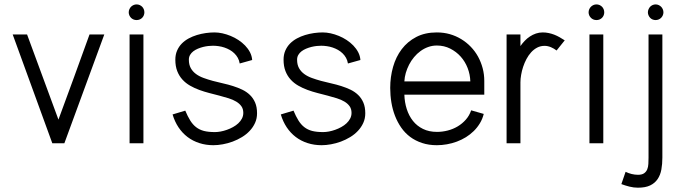

<svg xmlns="http://www.w3.org/2000/svg" viewBox="-20 -662 3109 887"><path d="M38.6 -502.9 221.7 0H277.3L461.9 -502.9H393.6Q358.4 -404.3 322.3 -306.2Q286.1 -208 250 -109.4L105 -502.9Z M642.6 -502.9H578.6V0H642.6ZM647 -605Q647 -612.3 644.3 -619.1Q641.6 -626 636.7 -630.9Q631.8 -635.7 625.2 -638.7Q618.7 -641.6 610.8 -641.6Q603.5 -641.6 596.9 -638.7Q590.3 -635.7 585.4 -630.9Q580.6 -626 577.6 -619.1Q574.7 -612.3 574.7 -605Q574.7 -597.7 577.6 -591.1Q580.6 -584.5 585.4 -579.6Q590.3 -574.7 596.9 -572Q603.5 -569.3 610.8 -569.3Q618.7 -569.3 625.2 -572Q631.8 -574.7 636.7 -579.6Q641.6 -584.5 644.3 -591.1Q647 -597.7 647 -605Z M1145 -384.8Q1143.6 -403.8 1134.8 -420.7Q1126 -437.5 1112.3 -451.7Q1098.6 -465.8 1081.5 -477.1Q1064.5 -488.3 1045.4 -496.1Q1026.4 -503.9 1007.3 -508.1Q988.3 -512.2 970.7 -512.2Q951.7 -512.2 930.7 -509.3Q909.7 -506.3 889.6 -500.2Q869.6 -494.1 851.6 -484.4Q833.5 -474.6 819.8 -460.7Q806.2 -446.8 798.1 -428.2Q790 -409.7 790 -386.2Q790 -356 798.8 -333.5Q807.6 -311 822.8 -294.4Q837.9 -277.8 857.9 -266.4Q877.9 -254.9 900.6 -246.6Q923.3 -238.3 947 -232.2Q970.7 -226.1 993.4 -220.2Q1016.1 -214.4 1036.1 -208Q1056.2 -201.7 1071.3 -192.6Q1086.4 -183.6 1095.2 -171.1Q1104 -158.7 1104 -140.6Q1104 -126.5 1097.7 -114.3Q1091.3 -102.1 1080.8 -92.3Q1070.3 -82.5 1056.6 -75Q1043 -67.4 1028.3 -62.3Q1013.7 -57.1 999.3 -54.4Q984.9 -51.8 972.7 -51.8Q942.9 -51.8 922.1 -57.1Q901.4 -62.5 886 -74.5Q870.6 -86.4 858.9 -105.2Q847.2 -124 835.9 -150.9L777.3 -133.3Q787.1 -100.1 804.7 -73.7Q822.3 -47.4 846.4 -29.1Q870.6 -10.7 900.9 -1Q931.2 8.8 965.8 8.8Q986.3 8.8 1009.3 4.6Q1032.2 0.5 1054.7 -7.8Q1077.1 -16.1 1097.7 -28.6Q1118.2 -41 1133.5 -57.4Q1148.9 -73.7 1158.2 -94Q1167.5 -114.3 1167.5 -138.7Q1167.5 -167.5 1158.7 -188Q1149.9 -208.5 1134.8 -223.1Q1119.6 -237.8 1099.4 -247.6Q1079.1 -257.3 1056.6 -264.4Q1034.2 -271.5 1010 -276.9Q985.8 -282.2 963.4 -288.3Q940.9 -294.4 920.7 -301.8Q900.4 -309.1 885.3 -320.3Q870.1 -331.5 861.3 -347.4Q852.5 -363.3 852.5 -386.2Q852.5 -398.9 858.2 -408.4Q863.8 -418 873 -425Q882.3 -432.1 894 -437Q905.8 -441.9 918.2 -445.1Q930.7 -448.2 942.6 -449.5Q954.6 -450.7 963.9 -450.7Q976.6 -450.7 990.2 -448.7Q1003.9 -446.8 1016.8 -442.4Q1029.8 -438 1041.5 -431.4Q1053.2 -424.8 1062.7 -415.5Q1072.3 -406.2 1078.6 -394.8Q1085 -383.3 1087.4 -368.7Z M1645 -384.8Q1643.6 -403.8 1634.8 -420.7Q1626 -437.5 1612.3 -451.7Q1598.6 -465.8 1581.5 -477.1Q1564.5 -488.3 1545.4 -496.1Q1526.4 -503.9 1507.3 -508.1Q1488.3 -512.2 1470.7 -512.2Q1451.7 -512.2 1430.7 -509.3Q1409.7 -506.3 1389.6 -500.2Q1369.6 -494.1 1351.6 -484.4Q1333.5 -474.6 1319.8 -460.7Q1306.2 -446.8 1298.1 -428.2Q1290 -409.7 1290 -386.2Q1290 -356 1298.8 -333.5Q1307.6 -311 1322.8 -294.4Q1337.9 -277.8 1357.9 -266.4Q1377.9 -254.9 1400.6 -246.6Q1423.3 -238.3 1447 -232.2Q1470.7 -226.1 1493.4 -220.2Q1516.1 -214.4 1536.1 -208Q1556.2 -201.7 1571.3 -192.6Q1586.4 -183.6 1595.2 -171.1Q1604 -158.7 1604 -140.6Q1604 -126.5 1597.7 -114.3Q1591.3 -102.1 1580.8 -92.3Q1570.3 -82.5 1556.6 -75Q1543 -67.4 1528.3 -62.3Q1513.7 -57.1 1499.3 -54.4Q1484.9 -51.8 1472.7 -51.8Q1442.9 -51.8 1422.1 -57.1Q1401.4 -62.5 1386 -74.5Q1370.6 -86.4 1358.9 -105.2Q1347.2 -124 1335.9 -150.9L1277.3 -133.3Q1287.1 -100.1 1304.7 -73.7Q1322.3 -47.4 1346.4 -29.1Q1370.6 -10.7 1400.9 -1Q1431.2 8.8 1465.8 8.8Q1486.3 8.8 1509.3 4.6Q1532.2 0.5 1554.7 -7.8Q1577.1 -16.1 1597.7 -28.6Q1618.2 -41 1633.5 -57.4Q1648.9 -73.7 1658.2 -94Q1667.5 -114.3 1667.5 -138.7Q1667.5 -167.5 1658.7 -188Q1649.9 -208.5 1634.8 -223.1Q1619.6 -237.8 1599.4 -247.6Q1579.1 -257.3 1556.6 -264.4Q1534.2 -271.5 1510 -276.9Q1485.8 -282.2 1463.4 -288.3Q1440.9 -294.4 1420.7 -301.8Q1400.4 -309.1 1385.3 -320.3Q1370.1 -331.5 1361.3 -347.4Q1352.5 -363.3 1352.5 -386.2Q1352.5 -398.9 1358.2 -408.4Q1363.8 -418 1373 -425Q1382.3 -432.1 1394 -437Q1405.8 -441.9 1418.2 -445.1Q1430.7 -448.2 1442.6 -449.5Q1454.6 -450.7 1463.9 -450.7Q1476.6 -450.7 1490.2 -448.7Q1503.9 -446.8 1516.8 -442.4Q1529.8 -438 1541.5 -431.4Q1553.2 -424.8 1562.7 -415.5Q1572.3 -406.2 1578.6 -394.8Q1585 -383.3 1587.4 -368.7Z M2156.7 -152.3Q2148.4 -127.9 2132.1 -109.4Q2115.7 -90.8 2094.5 -78.1Q2073.2 -65.4 2048.6 -59.1Q2023.9 -52.7 1999 -52.7Q1961.9 -52.7 1934.1 -66.4Q1906.2 -80.1 1887.7 -103.5Q1869.1 -127 1859.1 -158.2Q1849.1 -189.5 1848.1 -224.6H2217.3V-288.1Q2217.3 -318.8 2209.7 -347.2Q2202.1 -375.5 2188.5 -400.4Q2174.8 -425.3 2155 -445.8Q2135.3 -466.3 2110.8 -481.2Q2086.4 -496.1 2058.1 -504.2Q2029.8 -512.2 1998 -512.2Q1943.4 -512.2 1903.1 -491.2Q1862.8 -470.2 1835.9 -434.8Q1809.1 -399.4 1795.9 -353Q1782.7 -306.6 1782.7 -255.9Q1782.7 -221.7 1788.1 -189Q1793.5 -156.2 1804.9 -126.7Q1816.4 -97.2 1833.7 -72.3Q1851.1 -47.4 1875 -29.5Q1898.9 -11.7 1929.7 -1.5Q1960.4 8.8 1998 8.8Q2021.5 8.8 2044.9 4.6Q2068.4 0.5 2090.6 -7.8Q2112.8 -16.1 2132.6 -28.3Q2152.3 -40.5 2168.7 -56.6Q2185.1 -72.8 2197 -92.5Q2209 -112.3 2214.8 -135.7ZM1848.1 -286.1Q1849.1 -305.7 1854.7 -325.2Q1860.4 -344.7 1869.9 -363.3Q1879.4 -381.8 1892.8 -397.9Q1906.2 -414.1 1922.6 -426Q1939 -438 1958 -444.8Q1977.1 -451.7 1998 -451.7Q2031.7 -451.7 2059.8 -437.5Q2087.9 -423.3 2108.4 -400.4Q2128.9 -377.4 2140.4 -347.7Q2151.9 -317.9 2152.8 -286.1Z M2588.9 -475.6Q2577.1 -483.4 2564.9 -490.2Q2552.7 -497.1 2540 -502Q2527.3 -506.8 2514.2 -509.5Q2501 -512.2 2487.3 -512.2Q2470.7 -512.2 2455.8 -507.1Q2440.9 -502 2428 -493.4Q2415 -484.9 2404.1 -473.4Q2393.1 -461.9 2384.3 -449.2V-502.9H2320.3V0H2384.3V-281.7Q2384.3 -297.4 2387.5 -315.9Q2390.6 -334.5 2396.7 -353Q2402.8 -371.6 2412.1 -389.2Q2421.4 -406.7 2433.8 -420.4Q2446.3 -434.1 2461.7 -442.1Q2477.1 -450.2 2496.1 -450.2Q2503.4 -450.2 2511 -448.5Q2518.6 -446.8 2525.6 -443.8Q2532.7 -440.9 2539.1 -437Q2545.4 -433.1 2551.3 -428.7Z M2767.1 -502.9H2703.1V0H2767.1ZM2771.5 -605Q2771.5 -612.3 2768.8 -619.1Q2766.1 -626 2761.2 -630.9Q2756.3 -635.7 2749.8 -638.7Q2743.2 -641.6 2735.4 -641.6Q2728 -641.6 2721.4 -638.7Q2714.8 -635.7 2710 -630.9Q2705.1 -626 2702.1 -619.1Q2699.2 -612.3 2699.2 -605Q2699.2 -597.7 2702.1 -591.1Q2705.1 -584.5 2710 -579.6Q2714.8 -574.7 2721.4 -572Q2728 -569.3 2735.4 -569.3Q2743.2 -569.3 2749.8 -572Q2756.3 -574.7 2761.2 -579.6Q2766.1 -584.5 2768.8 -591.1Q2771.5 -597.7 2771.5 -605Z M3040 -502.9H2976.1V66.4Q2976.1 81.1 2975.3 95.2Q2974.6 109.4 2970 120.6Q2965.3 131.8 2955.3 138.7Q2945.3 145.5 2927.2 145.5Q2919.9 145.5 2912.4 144.5Q2904.8 143.6 2897.7 141.8Q2890.6 140.1 2883.8 137.5Q2877 134.8 2870.1 131.8L2850.6 188.5Q2868.7 195.3 2888.2 200.2Q2907.7 205.1 2927.2 205.1Q2961.9 205.1 2983.6 194.6Q3005.4 184.1 3018.1 165.3Q3030.8 146.5 3035.4 121.1Q3040 95.7 3040 66.4ZM3044.9 -605Q3044.9 -612.3 3042 -619.1Q3039.1 -626 3034.2 -630.9Q3029.3 -635.7 3022.7 -638.7Q3016.1 -641.6 3008.8 -641.6Q3001.5 -641.6 2994.9 -638.7Q2988.3 -635.7 2983.6 -630.9Q2979 -626 2976.1 -619.1Q2973.1 -612.3 2973.1 -605Q2973.1 -597.7 2976.1 -591.1Q2979 -584.5 2983.6 -579.6Q2988.3 -574.7 2994.9 -572Q3001.5 -569.3 3008.8 -569.3Q3016.1 -569.3 3022.7 -572Q3029.3 -574.7 3034.2 -579.6Q3039.1 -584.5 3042 -591.1Q3044.9 -597.7 3044.9 -605Z"/></svg>

Font: Saysettha
Style: Regular
Weight: 400
Designer: John M. Durdin
Foundry: Lao Script for Windows
Version: Version 2.201